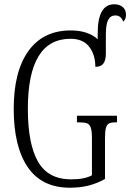

<svg xmlns="http://www.w3.org/2000/svg" viewBox="-20 -866 608 896"><path d="M44 -358Q44 -533 113 -628.5Q182 -724 310 -724Q390 -724 436 -683V-712Q436 -846 513 -846Q538 -846 553 -833Q568 -820 568 -797Q568 -776 555 -765Q545 -794 518 -794Q496 -794 485 -773.5Q474 -753 474 -704V-616Q474 -585 462.5 -569.5Q451 -554 425 -554Q425 -610 396.5 -647.5Q368 -685 309 -685Q110 -685 110 -358Q110 -194 157.5 -111.5Q205 -29 312 -29Q375 -29 409 -48V-223Q409 -255 403.5 -270.5Q398 -286 386 -290.5Q374 -295 349 -295H339V-326H526V-295H520Q499 -295 489 -290Q479 -285 474.5 -269.5Q470 -254 470 -221V-31Q433 -10 393.5 0Q354 10 306 10Q175 10 109.5 -86Q44 -182 44 -358Z"/></svg>

Font: Noto Serif CondLight
Style: Regular
Weight: 300
Width: 3
Designer: Monotype Design Team
Foundry: Monotype Imaging Inc.
Version: Version 1.001